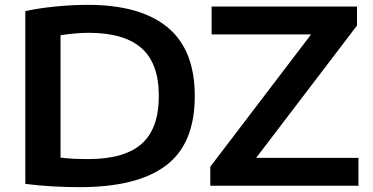

<svg xmlns="http://www.w3.org/2000/svg" viewBox="-20 -767 1540 793"><path d="M309 6Q258 6 200.8 3Q143.5 0 84.5 -7.5V-721Q140.5 -733.5 210.2 -740.2Q280 -747 342 -747Q559.5 -747 672 -654.2Q784.5 -561.5 784.5 -370Q784.5 -173.5 666 -83.8Q547.5 6 309 6ZM345 -110Q493.5 -110 564.8 -172.8Q636 -235.5 636 -371Q636 -505.5 564 -568.5Q492 -631.5 346.5 -631.5Q319.5 -631.5 289.2 -628.8Q259 -626 230 -621.5V-116Q276.5 -110 345 -110ZM848.5 0V-78.5L1265 -625H854V-740H1454.5V-661.5L1038 -115H1460.5V0Z"/></svg>

Font: Encode Sans Exp SmBold
Style: Regular
Weight: 600
Width: 7
Designer: Multiple Designers
Foundry: Impallari Type
Version: Version 3.002; ttfautohint (v1.8.3) -l 8 -r 50 -G 200 -x 14 